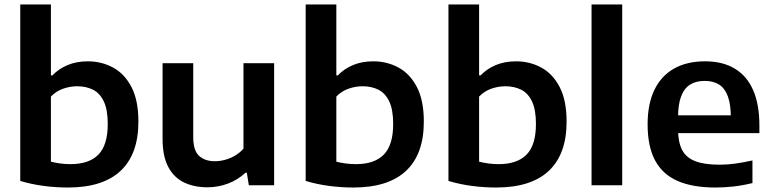

<svg xmlns="http://www.w3.org/2000/svg" viewBox="-20 -828 3450 858"><path d="M283 10Q230 10 175 2.8Q120 -4.5 70.5 -19.5V-808H207.5V-491H214Q242 -520.5 282 -537.2Q322 -554 372.5 -554Q434 -554 485.5 -526Q537 -498 567.8 -438.5Q598.5 -379 598.5 -284.5Q598.5 -139.5 519.2 -64.8Q440 10 283 10ZM295 -94.5Q378 -94.5 419.8 -137.2Q461.5 -180 461.5 -274Q461.5 -337.5 444 -374.5Q426.5 -411.5 395.8 -427Q365 -442.5 325 -442.5Q293 -442.5 261.8 -431.5Q230.5 -420.5 207.5 -396.5V-105.5Q224.5 -101 247.2 -97.8Q270 -94.5 295 -94.5Z M906.5 9Q848 9 802.8 -12.5Q757.5 -34 732 -81.8Q706.5 -129.5 706.5 -207.5V-545.5H843.5V-215.5Q843.5 -155 870 -131.2Q896.5 -107.5 940 -107.5Q962.5 -107.5 985.8 -113.8Q1009 -120 1030.2 -132.5Q1051.5 -145 1068 -163.5V-545.5H1205V0H1092L1083 -56H1077Q1042.5 -24 998.5 -7.5Q954.5 9 906.5 9Z M1558.5 10Q1505.5 10 1450.5 2.8Q1395.5 -4.5 1346 -19.5V-808H1483V-491H1489.5Q1517.5 -520.5 1557.5 -537.2Q1597.5 -554 1648 -554Q1709.5 -554 1761 -526Q1812.5 -498 1843.2 -438.5Q1874 -379 1874 -284.5Q1874 -139.5 1794.8 -64.8Q1715.5 10 1558.5 10ZM1570.5 -94.5Q1653.5 -94.5 1695.2 -137.2Q1737 -180 1737 -274Q1737 -337.5 1719.5 -374.5Q1702 -411.5 1671.2 -427Q1640.5 -442.5 1600.5 -442.5Q1568.5 -442.5 1537.2 -431.5Q1506 -420.5 1483 -396.5V-105.5Q1500 -101 1522.8 -97.8Q1545.5 -94.5 1570.5 -94.5Z M2196.5 10Q2143.5 10 2088.5 2.8Q2033.5 -4.5 1984 -19.5V-808H2121V-491H2127.5Q2155.5 -520.5 2195.5 -537.2Q2235.5 -554 2286 -554Q2347.5 -554 2399 -526Q2450.5 -498 2481.2 -438.5Q2512 -379 2512 -284.5Q2512 -139.5 2432.8 -64.8Q2353.5 10 2196.5 10ZM2208.5 -94.5Q2291.5 -94.5 2333.2 -137.2Q2375 -180 2375 -274Q2375 -337.5 2357.5 -374.5Q2340 -411.5 2309.2 -427Q2278.5 -442.5 2238.5 -442.5Q2206.5 -442.5 2175.2 -431.5Q2144 -420.5 2121 -396.5V-105.5Q2138 -101 2160.8 -97.8Q2183.5 -94.5 2208.5 -94.5Z M2623.5 0V-808H2760.5V0Z M3177 10Q3075 10 3007.8 -19.5Q2940.5 -49 2907.2 -111.5Q2874 -174 2874 -272.5Q2874 -363 2904.2 -426Q2934.5 -489 2992 -521.5Q3049.5 -554 3131 -554Q3209.5 -554 3263.8 -521.2Q3318 -488.5 3345.8 -424.8Q3373.5 -361 3373.5 -268V-233H2941.5V-312.5H3271L3246 -302Q3246 -360.5 3232.8 -397Q3219.5 -433.5 3193.5 -450Q3167.5 -466.5 3129 -466.5Q3090.5 -466.5 3064 -450Q3037.5 -433.5 3023.8 -397.5Q3010 -361.5 3010 -302V-251Q3010 -193.5 3028 -158.5Q3046 -123.5 3086.8 -107.8Q3127.5 -92 3196.5 -92Q3230.5 -92 3267.5 -97.2Q3304.5 -102.5 3342.5 -111V-10Q3298 1 3257.2 5.5Q3216.5 10 3177 10Z"/></svg>

Font: Encode Sans SemiExpanded SemiBold
Style: Regular
Weight: 600
Width: 6
Designer: Multiple Designers
Foundry: Impallari Type
Version: Version 3.002